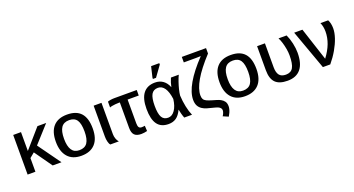

<svg xmlns="http://www.w3.org/2000/svg" viewBox="-54 -1487 4441 2406"><g transform="rotate(-20 2167.0 -284.0)"><path d="M172.4 -182.1V0H68.4V-528.3H172.4V-276.9L391.6 -528.3H507.8L303.2 -301.8L520 0H402.8L236.3 -234.9Z M1033.2 -264.6Q1033.2 -129.4 968.8 -59.8Q904.3 9.8 785.2 9.8Q666.5 9.8 603.8 -61.8Q541 -133.3 541 -264.6Q541 -398.4 604 -468.3Q667 -538.1 788.1 -538.1Q911.6 -538.1 972.4 -470.2Q1033.2 -402.3 1033.2 -264.6ZM923.8 -264.6Q923.8 -369.1 892.1 -416.3Q860.4 -463.4 789.6 -463.4Q717.3 -463.4 683.8 -414.8Q650.4 -366.2 650.4 -264.6Q650.4 -165.5 683.3 -115.2Q716.3 -64.9 783.7 -64.9Q857.9 -64.9 890.9 -113.8Q923.8 -162.6 923.8 -264.6Z M1171.4 0Q1156.7 -15.6 1148.9 -48.6Q1141.1 -81.5 1141.1 -115.2V-528.3H1245.6V-110.8Q1245.6 -80.1 1256.1 -49.8Q1266.6 -19.5 1284.7 0Z M1450.2 -454.6Q1427.2 -454.6 1401.9 -452.1Q1376.5 -449.7 1356 -445.6Q1335.4 -441.4 1327.1 -436.5V-514.2Q1338.9 -520 1365 -524.2Q1391.1 -528.3 1416.5 -528.3H1715.8V-454.6H1567.4V-137.2Q1567.4 -101.6 1578.4 -84.7Q1589.4 -67.9 1616.7 -68.4Q1627 -68.4 1637 -69.6Q1647 -70.8 1657.7 -72.3L1661.6 -1Q1643.6 3.9 1622.1 6.8Q1600.6 9.8 1583 9.8Q1521 9.8 1492.2 -19.5Q1463.4 -48.8 1463.4 -114.7V-454.6Z M2123 -115.7Q2092.3 -49.3 2049.8 -19.8Q2007.3 9.8 1947.8 9.8Q1846.2 9.8 1797.9 -57.6Q1749.5 -125 1749.5 -261.7Q1749.5 -400.4 1803.2 -469.2Q1856.9 -538.1 1960.9 -538.1Q2023.4 -538.1 2067.9 -505.4Q2112.3 -472.7 2134.8 -413.6H2135.7Q2147 -471.7 2171.9 -528.3H2276.4Q2260.3 -495.6 2244.4 -449.2Q2228.5 -402.8 2217 -356.7Q2205.6 -310.5 2202.6 -276.4Q2206.5 -199.2 2221.7 -126.5Q2236.8 -53.7 2260.7 0H2157.2Q2145.5 -29.8 2137 -62.7Q2128.4 -95.7 2125 -115.7ZM1858.9 -264.2Q1858.9 -160.2 1884.5 -113.5Q1910.2 -66.9 1968.8 -66.9Q2022 -66.9 2059.3 -120.8Q2096.7 -174.8 2107.9 -266.1Q2095.2 -363.8 2060.8 -413.6Q2026.4 -463.4 1973.6 -463.4Q1912.6 -463.4 1885.7 -416Q1858.9 -368.7 1858.9 -264.2ZM2096.7 -729.5 1995.1 -588.9H1953.6V-605L1987.3 -747.6H2096.7Z M2441.9 -191.9Q2441.9 -159.7 2452.6 -140.6Q2463.4 -121.6 2490 -108.9Q2516.6 -96.2 2562.5 -83Q2591.3 -74.7 2617.9 -66.7Q2644.5 -58.6 2664.6 -47.9Q2692.9 -33.2 2710.7 -8.8Q2728.5 15.6 2728.5 56.2Q2728.5 72.8 2723.9 92.8Q2719.2 112.8 2709.7 134.8Q2700.2 156.7 2686 180.2L2615.2 149.9Q2627.4 132.3 2634.8 112.5Q2642.1 92.8 2642.1 78.6Q2642.1 45.4 2601.1 26.9Q2591.3 22.5 2570.6 16.4Q2549.8 10.3 2519 2.9Q2485.8 -4.9 2464.4 -11.5Q2442.9 -18.1 2428.7 -24.7Q2414.6 -31.2 2402.3 -39.1Q2371.6 -58.6 2354.5 -90.3Q2337.4 -122.1 2337.4 -170.4Q2337.4 -265.6 2407.5 -387Q2477.5 -508.3 2613.8 -651.4V-653.3L2551.8 -651.4H2388.2V-724.6H2711.4V-652.3Q2573.2 -502.9 2507.6 -388.9Q2441.9 -274.9 2441.9 -191.9Z M3215.8 -264.6Q3215.8 -129.4 3151.4 -59.8Q3086.9 9.8 2967.8 9.8Q2849.1 9.8 2786.4 -61.8Q2723.6 -133.3 2723.6 -264.6Q2723.6 -398.4 2786.6 -468.3Q2849.6 -538.1 2970.7 -538.1Q3094.2 -538.1 3155 -470.2Q3215.8 -402.3 3215.8 -264.6ZM3106.4 -264.6Q3106.4 -369.1 3074.7 -416.3Q3043 -463.4 2972.2 -463.4Q2899.9 -463.4 2866.5 -414.8Q2833 -366.2 2833 -264.6Q2833 -165.5 2866 -115.2Q2898.9 -64.9 2966.3 -64.9Q3040.5 -64.9 3073.5 -113.8Q3106.4 -162.6 3106.4 -264.6Z M3770 -278.8Q3770 -135.7 3710.7 -63Q3651.4 9.8 3534.7 9.8Q3423.3 9.8 3372.1 -42.7Q3320.8 -95.2 3320.8 -207V-528.3H3425.3V-209.5Q3425.3 -139.6 3452.1 -104.5Q3479 -69.3 3540 -69.3Q3606.9 -69.3 3635.5 -118.4Q3664.1 -167.5 3664.1 -282.7Q3664.1 -322.8 3656 -369.1Q3647.9 -415.5 3634.8 -458Q3621.6 -500.5 3606.4 -528.3H3714.4Q3740.2 -473.1 3755.1 -405.3Q3770 -337.4 3770 -278.8Z M4293.9 -413.1Q4293.9 -356 4270.8 -286.6Q4247.6 -217.3 4205.3 -143.8Q4163.1 -70.3 4104.5 0H4005.9L3815.4 -528.3H3925.3L4068.8 -88.9Q4130.4 -170.9 4159.9 -249.5Q4189.5 -328.1 4189.5 -408.7Q4189.5 -475.6 4165.5 -528.3H4268.6Q4293.9 -481 4293.9 -413.1Z"/></g></svg>

Font: Arimo Medium
Style: Regular
Weight: 500
Designer: Steve Matteson
Foundry: Monotype Imaging Inc.
Version: Version 1.33